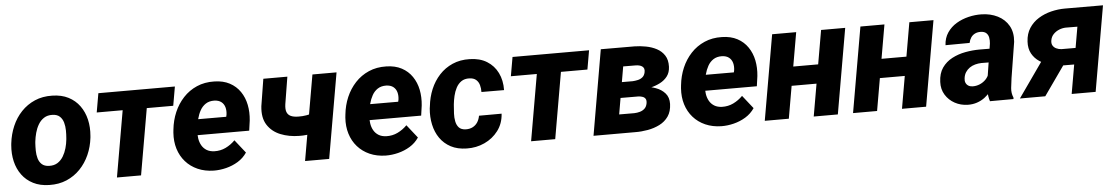

<svg xmlns="http://www.w3.org/2000/svg" viewBox="-33 -856 6894 1185"><g transform="rotate(-5 3414.5 -263.5)"><path d="M22.9 -255.9 23.9 -266.1Q30.3 -322.8 51.8 -372.6Q73.2 -422.4 108.9 -460Q144.5 -497.6 192.9 -518.6Q241.2 -539.6 301.3 -538.1Q358.9 -537.1 401.1 -515.4Q443.4 -493.7 470.2 -456.5Q497.1 -419.4 508.3 -371.6Q519.5 -323.7 514.6 -270L513.7 -259.3Q507.3 -203.1 485.4 -153.8Q463.4 -104.5 427.7 -67.4Q392.1 -30.3 343.8 -9.5Q295.4 11.2 235.8 9.8Q178.7 8.8 136.5 -12.7Q94.2 -34.2 67.4 -70.8Q40.5 -107.4 29.3 -154.8Q18.1 -202.1 22.9 -255.9ZM172.9 -266.1 171.9 -255.9Q170.4 -233.9 170.7 -208.7Q170.9 -183.6 177.5 -160.6Q184.1 -137.7 200 -123.3Q215.8 -108.9 244.6 -107.9Q275.9 -106.9 297.4 -120.6Q318.8 -134.3 332.8 -157.5Q346.7 -180.7 354.2 -207.5Q361.8 -234.4 364.3 -259.8L365.2 -270Q367.2 -291.5 366.9 -317.1Q366.7 -342.8 360.1 -366Q353.5 -389.2 337.4 -404.1Q321.3 -418.9 292.5 -419.9Q261.2 -420.9 239.5 -406.7Q217.8 -392.6 204.1 -369.1Q190.4 -345.7 183.1 -318.6Q175.8 -291.5 172.9 -266.1Z M896.5 -528.3 804.7 0H655.3L747.1 -528.3ZM1060.5 -528.3 1040 -410.6H565.9L586.4 -528.3Z M1254.4 9.8Q1199.7 8.8 1155.5 -10.7Q1111.3 -30.3 1081.1 -64.7Q1050.8 -99.1 1036.6 -145Q1022.5 -190.9 1026.4 -245.1L1028.3 -264.2Q1034.2 -320.8 1055.4 -370.6Q1076.7 -420.4 1112.3 -458.7Q1147.9 -497.1 1196.5 -518.3Q1245.1 -539.6 1305.2 -538.1Q1360.4 -537.1 1400.1 -515.9Q1439.9 -494.6 1464.6 -458.5Q1489.3 -422.4 1498.5 -376.5Q1507.8 -330.6 1502.4 -279.3L1493.7 -216.8H1080.1L1095.7 -314.9L1359.9 -314.5L1362.8 -327.6Q1366.2 -352.5 1360.4 -373.3Q1354.5 -394 1338.4 -406.7Q1322.3 -419.4 1294.9 -420.4Q1263.2 -420.9 1241.7 -406.7Q1220.2 -392.6 1207 -368.9Q1193.8 -345.2 1186.8 -317.6Q1179.7 -290 1176.3 -264.2L1174.3 -245.6Q1172.4 -220.2 1176 -196.3Q1179.7 -172.4 1190.7 -153.1Q1201.7 -133.8 1220.9 -121.8Q1240.2 -109.9 1269 -108.9Q1306.6 -107.9 1339.1 -123.5Q1371.6 -139.2 1397.5 -165.5L1461.9 -84Q1439.5 -50.8 1405.3 -30Q1371.1 -9.3 1331.8 0.5Q1292.5 10.3 1254.4 9.8Z M2062 -528.3 1970.2 0H1820.8L1912.6 -528.3ZM1946.3 -306.2 1935.1 -186.5Q1916 -175.8 1892.8 -169.2Q1869.6 -162.6 1845.5 -159.9Q1821.3 -157.2 1799.3 -157.7Q1735.4 -158.2 1682.9 -179.4Q1630.4 -200.7 1602.1 -245.1Q1573.7 -289.6 1581.5 -360.8L1608.4 -528.3H1757.3L1730 -360.4Q1725.6 -329.6 1732.4 -311.5Q1739.3 -293.5 1757.3 -285.2Q1775.4 -276.9 1805.7 -276.9Q1829.6 -276.4 1853.3 -280.5Q1877 -284.7 1900.1 -291.7Q1923.3 -298.8 1946.3 -306.2Z M2319.8 9.8Q2265.1 8.8 2220.9 -10.7Q2176.8 -30.3 2146.5 -64.7Q2116.2 -99.1 2102.1 -145Q2087.9 -190.9 2091.8 -245.1L2093.8 -264.2Q2099.6 -320.8 2120.8 -370.6Q2142.1 -420.4 2177.7 -458.7Q2213.4 -497.1 2262 -518.3Q2310.5 -539.6 2370.6 -538.1Q2425.8 -537.1 2465.6 -515.9Q2505.4 -494.6 2530 -458.5Q2554.7 -422.4 2564 -376.5Q2573.2 -330.6 2567.9 -279.3L2559.1 -216.8H2145.5L2161.1 -314.9L2425.3 -314.5L2428.2 -327.6Q2431.6 -352.5 2425.8 -373.3Q2419.9 -394 2403.8 -406.7Q2387.7 -419.4 2360.4 -420.4Q2328.6 -420.9 2307.1 -406.7Q2285.6 -392.6 2272.5 -368.9Q2259.3 -345.2 2252.2 -317.6Q2245.1 -290 2241.7 -264.2L2239.7 -245.6Q2237.8 -220.2 2241.5 -196.3Q2245.1 -172.4 2256.1 -153.1Q2267.1 -133.8 2286.4 -121.8Q2305.7 -109.9 2334.5 -108.9Q2372.1 -107.9 2404.5 -123.5Q2437 -139.2 2462.9 -165.5L2527.3 -84Q2504.9 -50.8 2470.7 -30Q2436.5 -9.3 2397.2 0.5Q2357.9 10.3 2319.8 9.8Z M2826.2 -108.4Q2850.6 -107.9 2869.1 -117.4Q2887.7 -127 2899.2 -144.5Q2910.6 -162.1 2914.6 -185.1L3054.7 -185.5Q3050.8 -124.5 3017.3 -80.3Q2983.9 -36.1 2932.4 -12.5Q2880.9 11.2 2821.8 9.8Q2764.6 8.8 2723.6 -12.9Q2682.6 -34.7 2657 -71.5Q2631.3 -108.4 2621.1 -156.2Q2610.8 -204.1 2615.7 -256.3L2617.7 -269.5Q2623.5 -325.2 2644 -374.3Q2664.6 -423.3 2699 -460.7Q2733.4 -498 2780.8 -518.8Q2828.1 -539.6 2887.2 -538.1Q2949.7 -537.1 2993.7 -510Q3037.6 -482.9 3060.5 -436.3Q3083.5 -389.6 3082.5 -329.1L2942.4 -329.6Q2942.9 -352.1 2937.3 -372.6Q2931.6 -393.1 2916.7 -406Q2901.9 -418.9 2875.5 -419.9Q2845.2 -420.9 2825.2 -407Q2805.2 -393.1 2793 -369.9Q2780.8 -346.7 2774.7 -320.1Q2768.6 -293.5 2766.1 -269.5L2765.1 -256.8Q2763.2 -236.8 2762 -211.7Q2760.7 -186.5 2765.4 -163.1Q2770 -139.6 2783.9 -124.5Q2797.9 -109.4 2826.2 -108.4Z M3462.4 -528.3 3370.6 0H3221.2L3313 -528.3ZM3626.5 -528.3 3606 -410.6H3131.8L3152.3 -528.3Z M3899.4 -217.8 3736.3 -218.3 3752.4 -314.9 3877 -314.5Q3894 -315.4 3910.9 -319.3Q3927.7 -323.2 3939.9 -333.5Q3952.1 -343.8 3956.1 -363.3Q3959 -377 3955.6 -386Q3952.1 -395 3944.6 -400.1Q3937 -405.3 3926.5 -407.7Q3916 -410.2 3904.3 -410.2L3827.6 -410.6L3756.8 0H3607.9L3699.2 -528.3L3908.2 -527.8Q3942.4 -527.3 3978.5 -520.5Q4014.6 -513.7 4044.7 -497.8Q4074.7 -481.9 4092.5 -454.3Q4110.4 -426.8 4108.9 -384.3Q4107.4 -348.6 4089.6 -325.2Q4071.8 -301.8 4043.7 -287.4Q4015.6 -272.9 3983.6 -265.9Q3951.7 -258.8 3922.9 -256.8ZM3866.7 0H3661.1L3729.5 -117.7L3870.6 -117.2Q3889.2 -117.7 3906 -122.6Q3922.9 -127.4 3935.1 -138.7Q3947.3 -149.9 3951.2 -169.9Q3954.6 -187.5 3949.2 -197.8Q3943.8 -208 3931.6 -212.6Q3919.4 -217.3 3903.8 -217.8L3768.6 -218.3L3786.6 -314.9L3921.9 -314.5L3947.3 -275.4Q3982.4 -271.5 4017.1 -259Q4051.8 -246.6 4074.2 -221.2Q4096.7 -195.8 4095.7 -154.8Q4094.2 -108.4 4073.2 -78.1Q4052.2 -47.9 4018.3 -30.8Q3984.4 -13.7 3944.6 -6.6Q3904.8 0.5 3866.7 0Z M4399.4 9.8Q4344.7 8.8 4300.5 -10.7Q4256.3 -30.3 4226.1 -64.7Q4195.8 -99.1 4181.6 -145Q4167.5 -190.9 4171.4 -245.1L4173.3 -264.2Q4179.2 -320.8 4200.4 -370.6Q4221.7 -420.4 4257.3 -458.7Q4293 -497.1 4341.6 -518.3Q4390.1 -539.6 4450.2 -538.1Q4505.4 -537.1 4545.2 -515.9Q4585 -494.6 4609.6 -458.5Q4634.3 -422.4 4643.6 -376.5Q4652.8 -330.6 4647.5 -279.3L4638.7 -216.8H4225.1L4240.7 -314.9L4504.9 -314.5L4507.8 -327.6Q4511.2 -352.5 4505.4 -373.3Q4499.5 -394 4483.4 -406.7Q4467.3 -419.4 4439.9 -420.4Q4408.2 -420.9 4386.7 -406.7Q4365.2 -392.6 4352.1 -368.9Q4338.9 -345.2 4331.8 -317.6Q4324.7 -290 4321.3 -264.2L4319.3 -245.6Q4317.4 -220.2 4321 -196.3Q4324.7 -172.4 4335.7 -153.1Q4346.7 -133.8 4366 -121.8Q4385.3 -109.9 4414.1 -108.9Q4451.7 -107.9 4484.1 -123.5Q4516.6 -139.2 4542.5 -165.5L4606.9 -84Q4584.5 -50.8 4550.3 -30Q4516.1 -9.3 4476.8 0.5Q4437.5 10.3 4399.4 9.8Z M5080.1 -318.4 5059.1 -200.7H4799.8L4820.8 -318.4ZM4909.7 -528.3 4817.9 0H4668.9L4760.7 -528.3ZM5213.4 -528.3 5121.6 0H4972.2L5064 -528.3Z M5627 -318.4 5606 -200.7H5346.7L5367.7 -318.4ZM5456.5 -528.3 5364.7 0H5215.8L5307.6 -528.3ZM5760.3 -528.3 5668.5 0H5519L5610.8 -528.3Z M6059.1 -126 6094.7 -354.5Q6096.7 -374 6093.5 -391.1Q6090.3 -408.2 6078.6 -419.2Q6066.9 -430.2 6043.9 -430.7Q6023.9 -431.2 6008.5 -423.6Q5993.2 -416 5983.6 -401.9Q5974.1 -387.7 5970.2 -368.7L5820.8 -367.7Q5823.2 -412.6 5845.5 -445.3Q5867.7 -478 5902.3 -498.8Q5937 -519.5 5978 -529.3Q6019 -539.1 6058.6 -538.1Q6113.8 -537.1 6158.2 -514.9Q6202.6 -492.7 6226.3 -451.4Q6250 -410.2 6244.6 -351.6L6209 -129.9Q6204.6 -101.1 6201.4 -69.1Q6198.2 -37.1 6210.4 -9.3L6210 0L6064 0.5Q6054.2 -29.8 6054.2 -62.3Q6054.2 -94.7 6059.1 -126ZM6111.3 -322.3 6097.7 -238.3 6031.2 -238.8Q6011.7 -238.3 5992.7 -233.2Q5973.6 -228 5958.5 -217.5Q5943.4 -207 5933.1 -191.2Q5922.9 -175.3 5920.4 -153.8Q5918 -138.2 5923.1 -126.2Q5928.2 -114.3 5939 -107.4Q5949.7 -100.6 5965.3 -100.1Q5988.3 -99.6 6010 -108.6Q6031.7 -117.7 6047.9 -134.5Q6064 -151.4 6069.8 -173.3L6098.6 -108.9Q6086.4 -82 6069.3 -60.1Q6052.2 -38.1 6030.8 -22.2Q6009.3 -6.3 5983.2 2.4Q5957 11.2 5926.3 10.7Q5882.3 9.8 5845.9 -10Q5809.6 -29.8 5788.1 -64.5Q5766.6 -99.1 5768.6 -144.5Q5770.5 -197.3 5794.4 -231.7Q5818.4 -266.1 5856.4 -286.1Q5894.5 -306.2 5939.5 -314.5Q5984.4 -322.8 6028.8 -322.8Z M6436.5 -266.1H6594.2L6406.7 0H6249.5ZM6574.2 -528.8 6810.5 -528.3 6718.8 0H6570.3L6641.6 -410.6L6569.8 -411.1Q6548.3 -410.6 6528.1 -402.3Q6507.8 -394 6492.9 -378.7Q6478 -363.3 6474.1 -340.8Q6470.7 -321.8 6478 -308.8Q6485.4 -295.9 6499.8 -289.1Q6514.2 -282.2 6531.2 -281.2L6677.2 -280.8L6659.2 -179.7L6529.8 -180.2Q6492.7 -180.7 6455.8 -190.7Q6418.9 -200.7 6388.9 -220.5Q6358.9 -240.2 6341.8 -271.2Q6324.7 -302.2 6327.1 -345.7Q6329.6 -394 6352.1 -428.7Q6374.5 -463.4 6410.4 -485.6Q6446.3 -507.8 6489 -518.3Q6531.7 -528.8 6574.2 -528.8Z"/></g></svg>

Font: Roboto ExtraBold
Style: Italic
Weight: 800
Designer: Christian Robertson
Foundry: Google
Version: Version 3.009; 2024